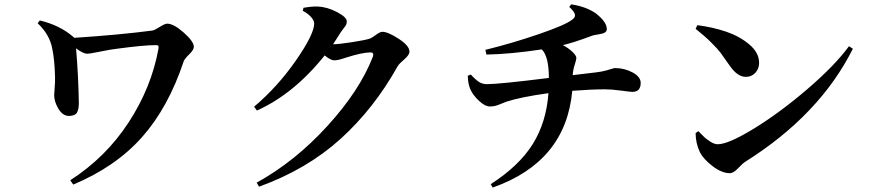

<svg xmlns="http://www.w3.org/2000/svg" viewBox="-20 -805 3990 874"><path d="M151.4 -699.2 161.1 -711.9Q251 -690.4 310.5 -639.6Q315.4 -636.7 317.4 -632.8Q526.4 -646.5 673.8 -666Q682.6 -667 706.5 -682.1Q730.5 -697.3 741.2 -697.3Q770.5 -697.3 816.4 -656.7Q862.3 -616.2 862.3 -591.8Q862.3 -578.1 841.3 -557.6Q820.3 -537.1 816.4 -526.4Q746.1 -315.4 626.5 -180.7Q506.8 -45.9 313.5 35.2L299.8 15.6Q461.9 -88.9 565.4 -247.6Q668.9 -406.2 701.2 -582Q703.1 -592.8 700.7 -596.2Q698.2 -599.6 689.5 -599.6Q633.8 -599.6 511.7 -583Q484.4 -580.1 437 -570.3Q389.6 -560.5 377 -560.5Q358.4 -560.5 326.2 -585Q336.9 -459 338.9 -335Q338.9 -306.6 330.1 -292Q321.3 -277.3 293.9 -277.3Q265.6 -277.3 246.1 -309.6Q226.6 -341.8 226.6 -372.1Q226.6 -379.9 229 -407.7Q231.4 -435.5 230.5 -455.1Q228.5 -534.2 217.8 -584Q206.1 -647.5 151.4 -699.2Z M1496.1 -603.5Q1520.5 -603.5 1581.1 -612.8Q1641.6 -622.1 1662.1 -628.9Q1671.9 -631.8 1690.9 -646Q1710 -660.2 1720.7 -660.2Q1746.1 -660.2 1794.9 -628.4Q1843.8 -596.7 1843.8 -570.3Q1843.8 -554.7 1820.8 -535.2Q1797.9 -515.6 1791 -504.9Q1682.6 -310.5 1529.8 -172.4Q1377 -34.2 1159.2 44.9L1148.4 26.4Q1322.3 -69.3 1470.2 -231.4Q1618.2 -393.6 1677.7 -547.9Q1683.6 -566.4 1666 -566.4Q1628.9 -566.4 1552.7 -542Q1519.5 -530.3 1501 -530.3Q1485.4 -530.3 1458 -552.7Q1317.4 -377 1149.4 -301.8L1136.7 -319.3Q1244.1 -410.2 1327.1 -529.8Q1410.2 -649.4 1410.2 -698.2Q1410.2 -711.9 1395.5 -728Q1380.9 -744.1 1358.4 -755.9L1361.3 -769.5Q1402.3 -776.4 1425.8 -775.4Q1469.7 -773.4 1514.2 -750Q1558.6 -726.6 1558.6 -708Q1558.6 -698.2 1555.7 -692.4Q1552.7 -686.5 1544.9 -676.8Q1537.1 -667 1531.2 -658.2Q1525.4 -648.4 1513.2 -629.9Q1501 -611.3 1496.1 -603.5Z M2571.3 -773.4 2580.1 -785.2Q2645.5 -775.4 2689.5 -746.1Q2742.2 -706.1 2742.2 -672.9Q2742.2 -662.1 2732.9 -656.7Q2723.6 -651.4 2704.1 -648.4Q2684.6 -645.5 2678.7 -643.6Q2586.9 -609.4 2542 -599.6Q2568.4 -585.9 2585.9 -568.8Q2603.5 -551.8 2603.5 -542Q2603.5 -532.2 2596.2 -510.7Q2588.9 -489.3 2586.9 -462.9Q2665 -471.7 2693.4 -475.6Q2718.8 -478.5 2738.3 -483.9Q2757.8 -489.3 2766.6 -492.2Q2775.4 -495.1 2779.3 -495.1Q2823.2 -495.1 2859.9 -475.1Q2896.5 -455.1 2896.5 -427.7Q2896.5 -386.7 2858.4 -386.7Q2850.6 -386.7 2807.1 -392.6Q2763.7 -398.4 2733.4 -398.4Q2671.9 -398.4 2585 -391.6Q2555.7 -68.4 2222.7 48.8L2213.9 33.2Q2341.8 -48.8 2404.3 -147.9Q2466.8 -247.1 2476.6 -380.9Q2349.6 -363.3 2284.2 -341.8Q2276.4 -338.9 2261.2 -332.5Q2246.1 -326.2 2234.9 -323.2Q2223.6 -320.3 2210.9 -320.3Q2187.5 -320.3 2160.2 -346.2Q2132.8 -372.1 2121.1 -398.4Q2110.4 -422.9 2109.4 -460L2123 -465.8Q2145.5 -441.4 2161.1 -431.6Q2176.8 -421.9 2196.3 -421.9Q2252 -421.9 2478.5 -450.2Q2478.5 -547.9 2446.3 -580.1Q2303.7 -558.6 2194.3 -556.6L2189.5 -578.1Q2309.6 -607.4 2432.1 -649.4Q2554.7 -691.4 2585 -715.8Q2599.6 -725.6 2597.2 -738.8Q2594.7 -752 2571.3 -773.4Z M3146.5 -673.8 3154.3 -690.4Q3223.6 -681.6 3284.7 -661.1Q3345.7 -640.6 3390.6 -603Q3435.5 -565.4 3435.5 -518.6Q3435.5 -492.2 3418.5 -473.6Q3401.4 -455.1 3375 -455.1Q3336.9 -455.1 3301.8 -505.9Q3273.4 -546.9 3260.3 -564.5Q3247.1 -582 3217.8 -611.3Q3188.5 -640.6 3146.5 -673.8ZM3247.1 -148.4Q3295.9 -148.4 3413.6 -220.7Q3531.2 -293 3655.8 -399.9Q3780.3 -506.8 3844.7 -594.7L3862.3 -583Q3710.9 -281.2 3372.1 -68.4Q3361.3 -61.5 3339.8 -39.1Q3318.4 -16.6 3302.7 -16.6Q3265.6 -16.6 3223.6 -48.8Q3181.6 -81.1 3166 -112.3Q3146.5 -153.3 3146.5 -199.2L3159.2 -208Q3177.7 -188.5 3186 -180.7Q3194.3 -172.9 3212.9 -160.6Q3231.4 -148.4 3247.1 -148.4Z"/></svg>

Font: GenRyuMin TW TTF Bold
Style: Regular
Weight: 700
Version: Version 1.300